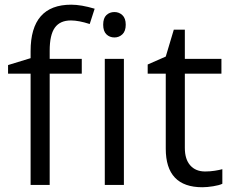

<svg xmlns="http://www.w3.org/2000/svg" viewBox="-20 -785 985 815"><path d="M327.1 -472.2H190.9V0H109.9V-472.2H14.2V-508.8L109.9 -538.1V-567.9Q109.9 -765.1 282.2 -765.1Q324.7 -765.1 381.8 -748L360.8 -683.1Q314 -698.2 280.8 -698.2Q234.9 -698.2 212.9 -667.7Q190.9 -637.2 190.9 -569.8V-535.2H327.1ZM505.9 0H424.8V-535.2H505.9ZM418 -680.2Q418 -708 431.6 -720.9Q445.3 -733.9 465.8 -733.9Q485.4 -733.9 499.5 -720.7Q513.7 -707.5 513.7 -680.2Q513.7 -652.8 499.5 -639.4Q485.4 -626 465.8 -626Q445.3 -626 431.6 -639.4Q418 -652.8 418 -680.2Z M850.6 -57.1Q872.1 -57.1 892.1 -60.3Q912.1 -63.5 923.8 -66.9V-4.9Q910.6 1.5 885 5.6Q859.4 9.8 838.9 9.8Q683.6 9.8 683.6 -153.8V-472.2H606.9V-511.2L683.6 -544.9L717.8 -659.2H764.6V-535.2H919.9V-472.2H764.6V-157.2Q764.6 -108.9 787.6 -83Q810.5 -57.1 850.6 -57.1Z"/></svg>

Font: f02954597
Style: Regular
Weight: 400
Foundry: Ascender Corporation
Version: Version 1.10